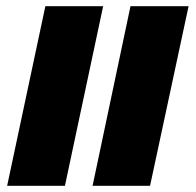

<svg xmlns="http://www.w3.org/2000/svg" viewBox="-20 -598 630 618"><path d="M278 0 400 -578H587L463 0ZM3 0 126 -578H312L189 0Z"/></svg>

Font: Noto Serif Tamil Condensed Black
Style: Italic
Weight: 900
Width: 3
Italic angle: -12°
Designer: Indian Type Foundry, Tom Grace, and the Monotype Design Team
Foundry: Monotype Imaging Inc.
Version: Version 2.003; ttfautohint (v1.8.4.7-5d5b)